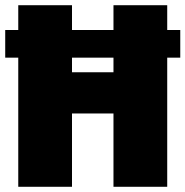

<svg xmlns="http://www.w3.org/2000/svg" viewBox="-20 -716 711 736"><path d="M621 0H415V-281H256V0H50V-495H0V-601H50V-696H256V-601H415V-696H621V-601H671V-495H621ZM415 -439V-495H256V-439Z"/></svg>

Font: Trujillo Black
Style: Regular
Weight: 900
Designer: Fira Sans original fonts by bBox Type GmbH, Carrois Corporate GbR, & Edenspiekermann AG / Changes by Cristiano Sobral
Foundry: Fira Sans original fonts by bBox Type GmbH, Carrois Corporate GbR, & Edenspiekermann AG / Changes by Cristiano Sobral
Version: Version 4.301;July 28, 2020;FontCreator 13.0.0.2655 64-bit